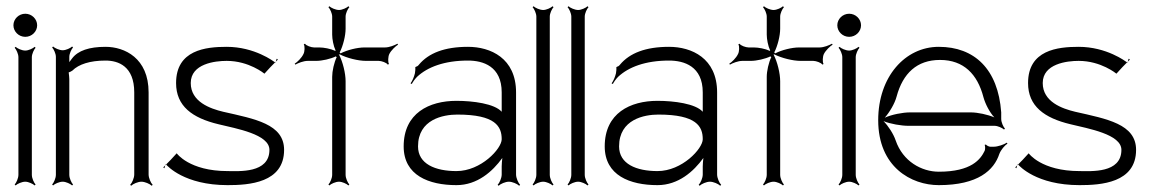

<svg xmlns="http://www.w3.org/2000/svg" viewBox="-20 -582 3688 615"><path d="M27 9 30 12C35 7 50 0 61 0C71 0 86 7 91 12L94 9C89 4 82 -11 82 -22V-399C82 -409 89 -424 94 -429L91 -432C86 -427 71 -420 61 -420C50 -420 35 -427 30 -432L27 -429C32 -424 39 -409 39 -399V-22C39 -11 32 4 27 9ZM23 -501C23 -481 40 -464 61 -464C82 -464 99 -481 99 -501C99 -521 82 -538 61 -538C40 -538 23 -521 23 -501Z M147 9 150 12C155 7 170 0 181 0C191 0 206 7 211 12L214 9C209 4 202 -11 202 -22V-329C202 -332 201 -344 200 -350C204 -351 209 -354 212 -356C232 -376 268 -388 318 -388C359 -388 410 -370 410 -286V-23C410 -12 403 4 397 10L400 13C406 7 422 0 433 0C444 0 460 7 466 13L469 10C463 4 456 -12 456 -23V-286C456 -396 379 -432 318 -432C266 -432 230 -420 211 -395C209 -392 205 -387 202 -383V-400C202 -410 209 -425 214 -430L211 -433C206 -428 191 -421 181 -421C170 -421 155 -428 150 -433L147 -430C152 -425 159 -410 159 -400V-22C159 -11 152 4 147 9Z M861 -382C863 -381 864 -383 864 -385ZM864 -385 870 -391 867 -394C865 -392 864 -388 864 -385ZM512 -55C512 -55 513 -55 513 -54C516 -51 570 11 709 11C777 11 890 4 890 -102C890 -185 796 -201 695 -224C653 -234 591 -256 591 -316C591 -378 669 -387 706 -387C778 -387 827 -346 827 -346C841 -362 853 -374 861 -382C861 -382 861 -383 860 -383C857 -385 796 -432 706 -432C639 -432 544 -422 544 -316C544 -242 596 -204 680 -184C737 -170 843 -152 843 -102C843 -26 745 -34 709 -34C586 -34 546 -91 546 -91C532 -75 520 -63 512 -55ZM509 -52 512 -55C510 -56 510 -55 509 -52ZM503 -46 506 -43C508 -45 508 -49 509 -52Z M924 -378 926 -375C935 -380 952 -387 966 -387H993C1011 -387 1039 -393 1057 -402L1056 -401L1058 -399L1059 -400C1050 -382 1044 -354 1044 -336V-22C1044 -11 1037 4 1032 9L1035 12C1040 7 1055 0 1066 0C1076 0 1091 7 1096 12L1099 9C1094 4 1087 -11 1087 -22V-322C1087 -347 1078 -384 1066 -407C1067 -407 1067 -408 1068 -408C1091 -396 1128 -387 1152 -387H1193C1202 -387 1219 -381 1222 -375L1226 -377C1222 -383 1223 -401 1227 -409C1233 -421 1247 -434 1255 -439L1253 -442C1244 -437 1227 -430 1213 -430H1147C1125 -430 1092 -422 1071 -411L1068 -414C1079 -435 1087 -468 1087 -490V-529C1087 -539 1094 -554 1099 -559L1096 -562C1091 -557 1076 -550 1066 -550C1055 -550 1040 -557 1035 -562L1032 -559C1037 -554 1044 -539 1044 -529V-471C1044 -457 1048 -435 1055 -420L1054 -419C1039 -426 1017 -430 1003 -430H986C977 -430 960 -436 957 -442L953 -440C957 -434 956 -416 952 -409C946 -396 932 -383 924 -378ZM1065 -409H1066L1065 -408Z M1319 -113C1319 -200 1400 -215 1445 -215C1567 -215 1587 -177 1587 -136C1587 -106 1521 -34 1442 -34C1374 -34 1319 -57 1319 -113ZM1273 -113C1273 -20 1354 11 1442 11C1509 11 1558 -33 1589 -76C1588 -67 1587 -57 1587 -49V-23C1587 -12 1580 4 1574 10L1577 13C1583 7 1599 0 1610 0C1621 0 1637 7 1643 13L1646 10C1640 4 1633 -12 1633 -23V-286C1633 -396 1551 -432 1479 -432C1404 -432 1353 -412 1322 -375C1321 -373 1314 -367 1313 -369L1310 -366C1311 -365 1310 -350 1309 -347C1306 -335 1301 -323 1295 -315L1299 -313C1302 -319 1309 -329 1316 -336C1349 -367 1403 -388 1479 -388C1527 -388 1587 -370 1587 -286V-224C1564 -250 1495 -259 1442 -259C1355 -259 1273 -220 1273 -113Z M1686 9 1689 12C1694 7 1709 0 1720 0C1730 0 1745 7 1750 12L1753 9C1748 4 1741 -11 1741 -22V-529C1741 -539 1748 -554 1753 -559L1750 -562C1745 -557 1730 -550 1720 -550C1709 -550 1694 -557 1689 -562L1686 -559C1691 -554 1698 -539 1698 -529V-22C1698 -11 1691 4 1686 9Z M1798 9 1801 12C1806 7 1821 0 1832 0C1842 0 1857 7 1862 12L1865 9C1860 4 1853 -11 1853 -22V-529C1853 -539 1860 -554 1865 -559L1862 -562C1857 -557 1842 -550 1832 -550C1821 -550 1806 -557 1801 -562L1798 -559C1803 -554 1810 -539 1810 -529V-22C1810 -11 1803 4 1798 9Z M1963 -113C1963 -200 2044 -215 2089 -215C2211 -215 2231 -177 2231 -136C2231 -106 2165 -34 2086 -34C2018 -34 1963 -57 1963 -113ZM1917 -113C1917 -20 1998 11 2086 11C2153 11 2202 -33 2233 -76C2232 -67 2231 -57 2231 -49V-23C2231 -12 2224 4 2218 10L2221 13C2227 7 2243 0 2254 0C2265 0 2281 7 2287 13L2290 10C2284 4 2277 -12 2277 -23V-286C2277 -396 2195 -432 2123 -432C2048 -432 1997 -412 1966 -375C1965 -373 1958 -367 1957 -369L1954 -366C1955 -365 1954 -350 1953 -347C1950 -335 1945 -323 1939 -315L1943 -313C1946 -319 1953 -329 1960 -336C1993 -367 2047 -388 2123 -388C2171 -388 2231 -370 2231 -286V-224C2208 -250 2139 -259 2086 -259C1999 -259 1917 -220 1917 -113Z M2316 -378 2318 -375C2327 -380 2344 -387 2358 -387H2385C2403 -387 2431 -393 2449 -402L2448 -401L2450 -399L2451 -400C2442 -382 2436 -354 2436 -336V-22C2436 -11 2429 4 2424 9L2427 12C2432 7 2447 0 2458 0C2468 0 2483 7 2488 12L2491 9C2486 4 2479 -11 2479 -22V-322C2479 -347 2470 -384 2458 -407C2459 -407 2459 -408 2460 -408C2483 -396 2520 -387 2544 -387H2585C2594 -387 2611 -381 2614 -375L2618 -377C2614 -383 2615 -401 2619 -409C2625 -421 2639 -434 2647 -439L2645 -442C2636 -437 2619 -430 2605 -430H2539C2517 -430 2484 -422 2463 -411L2460 -414C2471 -435 2479 -468 2479 -490V-529C2479 -539 2486 -554 2491 -559L2488 -562C2483 -557 2468 -550 2458 -550C2447 -550 2432 -557 2427 -562L2424 -559C2429 -554 2436 -539 2436 -529V-471C2436 -457 2440 -435 2447 -420L2446 -419C2431 -426 2409 -430 2395 -430H2378C2369 -430 2352 -436 2349 -442L2345 -440C2349 -434 2348 -416 2344 -409C2338 -396 2324 -383 2316 -378ZM2457 -409H2458L2457 -408Z M2666 9 2669 12C2674 7 2689 0 2700 0C2710 0 2725 7 2730 12L2733 9C2728 4 2721 -11 2721 -22V-399C2721 -409 2728 -424 2733 -429L2730 -432C2725 -427 2710 -420 2700 -420C2689 -420 2674 -427 2669 -432L2666 -429C2671 -424 2678 -409 2678 -399V-22C2678 -11 2671 4 2666 9ZM2662 -501C2662 -481 2679 -464 2700 -464C2721 -464 2738 -481 2738 -501C2738 -521 2721 -538 2700 -538C2679 -538 2662 -521 2662 -501Z M2814 -205C2829 -222 2846 -250 2852 -273C2872 -347 2917 -390 2991 -390C3067 -390 3111 -344 3130 -271C3136 -249 3150 -222 3165 -206C3144 -215 3112 -222 3089 -222H2895C2871 -222 2836 -215 2814 -205ZM2793 -197C2793 -47 2899 11 2987 11C3113 11 3164 -37 3181 -89C3186 -102 3198 -116 3207 -122L3205 -125C3196 -119 3176 -112 3163 -112H3152C3148 -112 3140 -116 3138 -119L3134 -118C3136 -114 3136 -103 3134 -99C3121 -72 3092 -32 2987 -32C2932 -32 2872 -65 2849 -132C2842 -153 2825 -179 2810 -194C2832 -185 2867 -179 2890 -179H3166C3176 -179 3191 -172 3196 -167L3199 -170C3194 -175 3187 -190 3187 -201V-222C3177 -361 3101 -432 2987 -432C2879 -432 2793 -336 2793 -197Z M3590 -382C3592 -381 3593 -383 3593 -385ZM3593 -385 3599 -391 3596 -394C3594 -392 3593 -388 3593 -385ZM3241 -55C3241 -55 3242 -55 3242 -54C3245 -51 3299 11 3438 11C3506 11 3619 4 3619 -102C3619 -185 3525 -201 3424 -224C3382 -234 3320 -256 3320 -316C3320 -378 3398 -387 3435 -387C3507 -387 3556 -346 3556 -346C3570 -362 3582 -374 3590 -382C3590 -382 3590 -383 3589 -383C3586 -385 3525 -432 3435 -432C3368 -432 3273 -422 3273 -316C3273 -242 3325 -204 3409 -184C3466 -170 3572 -152 3572 -102C3572 -26 3474 -34 3438 -34C3315 -34 3275 -91 3275 -91C3261 -75 3249 -63 3241 -55ZM3238 -52 3241 -55C3239 -56 3239 -55 3238 -52ZM3232 -46 3235 -43C3237 -45 3237 -49 3238 -52Z"/></svg>

Font: Armata Saber
Style: Rg
Weight: 400
Designer: Jasper
Foundry: Cannot Into Space Fonts
Version: Version 0.970